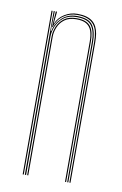

<svg xmlns="http://www.w3.org/2000/svg" viewBox="-73 -649 440 693"><g transform="rotate(10 146.5 -302.5)"><path d="M231.2 0V-514Q231.2 -535 227.6 -551.2Q224 -567.5 215.2 -578.5Q206.5 -589.5 191.6 -595.2Q176.8 -601 154.2 -601Q126.2 -601 104.6 -585.6Q83 -570.2 74 -542.5H72L75.8 -600H80V-596.2L75.8 -555.5H76.8Q85.5 -577.8 107.4 -591.4Q129.2 -605 154.2 -605Q173.2 -605 187 -601.1Q200.8 -597.2 210.1 -589.8Q219.5 -582.2 225 -571.2Q230.5 -560.2 232.9 -545.9Q235.2 -531.5 235.2 -514V0ZM60 0V-600H64V0ZM76.5 0V-508.8Q76.5 -525.8 84 -544.4Q91.5 -563 108.5 -576Q125.5 -589 154.2 -589Q173.2 -589 185.9 -584.1Q198.5 -579.2 205.8 -569.6Q213 -560 216.1 -546Q219.2 -532 219.2 -514V0H215.2V-514Q215.2 -537 209.9 -552.8Q204.5 -568.5 191.2 -576.8Q178 -585 154.2 -585Q127.5 -585 111.2 -572.9Q95 -560.8 87.8 -543.1Q80.5 -525.5 80.5 -508.8V0ZM68 0V-600H72L70 -527.8H72Q77.8 -556.5 99.4 -576.8Q121 -597 154.2 -597Q198.2 -597 212.8 -574.6Q227.2 -552.2 227.2 -514V0H223.2V-514Q223.2 -552 209 -572.5Q194.8 -593 154.2 -593Q124.8 -593 106.8 -579Q88.8 -565 80.6 -545.4Q72.5 -525.8 72.5 -508.8V0Z"/></g></svg>

Font: Big Shoulders Inline Display Thin Thin
Style: Regular
Weight: 250
Version: Version 2.002